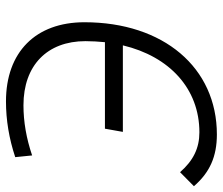

<svg xmlns="http://www.w3.org/2000/svg" viewBox="-72 -671 753 649"><g transform="rotate(90 304.5 -346.5)"><path d="M322.8 9.8C385.3 9.8 448.2 -0.5 511.2 -21.5L505.4 -78.6C447.8 -59.1 391.6 -49.3 335.9 -49.3C201.2 -49.3 119.1 -129.4 119.1 -258.8C119.1 -281.2 120.6 -303.7 122.6 -324.7H415L425.8 -385.3H133.3C170.9 -543 279.8 -644 427.2 -644C480.5 -644 522.9 -623.5 562 -578.6L609.4 -625.5C563 -679.2 508.8 -703.1 434.6 -703.1C208.5 -703.1 55.2 -522.5 55.2 -255.4C55.2 -90.3 156.2 9.8 322.8 9.8Z"/></g></svg>

Font: Cascadia Code NF Light
Style: Italic
Weight: 300
Italic angle: -10°
Monospace: yes
Designer: Aaron Bell
Foundry: Saja Typeworks
Version: Version 2404.023